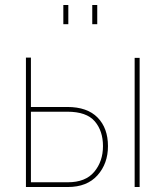

<svg xmlns="http://www.w3.org/2000/svg" viewBox="-20 -750 664 770"><path d="M234 -653V-730H254V-653ZM350 -653V-730H370V-653ZM84 0V-519H104V-321H250Q330 -321 371.5 -278.5Q413 -236 413 -164Q413 -94 371 -47Q329 0 252 0ZM520 0V-518H540V0ZM104 -19H252Q323 -19 358 -61Q393 -103 393 -164Q393 -225 360 -263.5Q327 -302 250 -302H104Z"/></svg>

Font: Raleway-v4020 Thin
Style: Regular
Weight: 250
Designer: Matt McInerney, Pablo Impallari, Rodrigo Fuenzalida
Foundry: Matt McInerney, Pablo Impallari, Rodrigo Fuenzalida
Version: Version 4.020;PS 004.020;hotconv 1.0.88;makeotf.lib2.5.64775